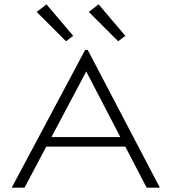

<svg xmlns="http://www.w3.org/2000/svg" viewBox="-20 -864 790 884"><path d="M655 0 557 -189H193L93 0H34L372 -634H384L716 0ZM377 -535 217 -233H534ZM284 -674 149 -809 194 -844 317 -699ZM524 -674 389 -809 434 -844 557 -699Z"/></svg>

Font: Inconsolata ExtraExpanded Light
Style: Regular
Weight: 300
Width: 8
Monospace: yes
Designer: Raph Levien, Cyreal, Brenton Simpson
Foundry: Raph Levien, Cyreal, Google
Version: Version 3.001; ttfautohint (v1.8.2.53-6de2)